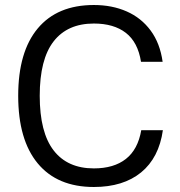

<svg xmlns="http://www.w3.org/2000/svg" viewBox="-20 -737 719 767"><path d="M543.3 -490Q531 -568.3 482.8 -605.7Q434.7 -643 355 -643Q249.7 -643 194.2 -571.7Q138.7 -500.3 138.7 -354.3Q138.7 -208 194.2 -136.2Q249.7 -64.3 355 -64.3Q434.7 -64.3 482.8 -102Q531 -139.7 544.3 -217H630.7Q615 -106.7 543.7 -48.3Q472.3 10 355 10Q209 10 130.8 -84.2Q52.7 -178.3 52.7 -354.3Q52.7 -530 130.8 -623.5Q209 -717 355 -717Q428 -717 486.2 -691.3Q544.3 -665.7 581.8 -615Q619.3 -564.3 629.7 -490Z"/></svg>

Font: 42dot Sans Light
Style: Regular
Weight: 300
Designer: 42dot
Version: Version 1.000